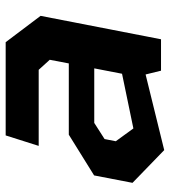

<svg xmlns="http://www.w3.org/2000/svg" viewBox="18 -592 585 660"><g transform="rotate(-90 310.0 -261.5)"><path d="M397.5 0H505.5L586 -414L495.5 -534H175L139 -420.5H400.5L435 -382.5L422.5 -317H177.5L37.5 -230L12 -98L124.5 11L384.5 -53ZM155 -155.5 162.5 -194 218 -229.5H405.5L387 -134L199 -95Z"/></g></svg>

Font: Monaspace Krypton
Style: Bold Italic
Weight: 700
Italic angle: -11°
Designer: Riley Cran & the Lettermatic Team
Foundry: Lettermatic
Version: Version 1.101 (Monaspace Krypton)